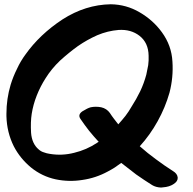

<svg xmlns="http://www.w3.org/2000/svg" viewBox="-20 -801 893 890"><path d="M210 -87.9Q196.3 -89.8 183.6 -94.7Q169.9 -98.6 159.2 -108.4Q127.9 -134.8 124 -185.5Q121.1 -235.4 127 -273.4Q133.8 -316.4 150.4 -358.4Q167 -400.4 191.4 -438.5Q218.8 -482.4 258.8 -520.5Q299.8 -557.6 341.8 -587.9Q382.8 -616.2 430.7 -637.7Q479.5 -658.2 529.3 -662.1Q586.9 -666 627 -634.8Q668 -602.5 668.9 -543Q669.9 -520.5 667 -499Q663.1 -476.6 658.2 -455.1Q647.5 -415 629.9 -377.9Q611.3 -339.8 589.8 -306.6Q577.1 -284.2 561.5 -263.7Q545.9 -244.1 528.3 -224.6Q517.6 -237.3 507.8 -251Q498 -263.7 489.3 -277.3Q474.6 -297.9 449.2 -303.7Q423.8 -308.6 400.4 -303.7Q385.7 -299.8 362.3 -285.2Q338.9 -269.5 353.5 -249Q372.1 -221.7 392.6 -195.3Q414.1 -168.9 437.5 -143.6Q434.6 -142.6 433.6 -141.6Q431.6 -140.6 429.7 -138.7Q380.9 -106.4 324.2 -92.8Q267.6 -78.1 210 -87.9ZM782.2 -7.8Q742.2 -33.2 703.1 -62.5Q664.1 -90.8 627.9 -123Q675.8 -175.8 710.9 -239.3Q746.1 -302.7 765.6 -371.1Q784.2 -442.4 779.3 -515.6Q775.4 -589.8 730.5 -651.4Q689.5 -708 627 -744.1Q565.4 -780.3 493.2 -781.2Q376 -779.3 269.5 -710.9Q164.1 -641.6 97.7 -547.9Q75.2 -517.6 58.6 -481.4Q41 -446.3 29.3 -408.2Q9.8 -342.8 9.8 -273.4Q9.8 -267.6 9.8 -262.7Q11.7 -187.5 43.9 -123Q73.2 -66.4 124 -24.4Q174.8 16.6 238.3 30.3Q299.8 43 361.3 33.2Q423.8 24.4 479.5 -5.9Q496.1 -14.6 511.7 -24.4Q527.3 -35.2 542 -45.9Q576.2 -18.6 611.3 7.8Q647.5 33.2 684.6 56.6Q702.1 67.4 726.6 68.4Q730.5 68.4 735.4 67.4Q765.6 65.4 785.2 51.8Q803.7 40 803.7 24.4Q803.7 22.5 803.7 21.5Q801.8 3.9 782.2 -7.8Z"/></svg>

Font: TroubleSide
Style: Comic
Weight: 400
Designer: Koroletov
Version: 1_5